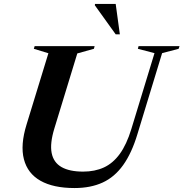

<svg xmlns="http://www.w3.org/2000/svg" viewBox="-20 -938 927 970"><path d="M254.5 -288.5Q231.5 -213 241 -165Q250.5 -117 290.8 -94Q331 -71 400 -71Q459 -71 504.8 -92Q550.5 -113 585 -160.2Q619.5 -207.5 643.5 -286L760.5 -669.5L676.5 -691.5L680 -705H887L882.5 -691.5L799 -669.5L674.5 -261Q645.5 -164.5 602.2 -104Q559 -43.5 498.5 -15.8Q438 12 356.5 12Q249.5 12 184.5 -24.8Q119.5 -61.5 100.8 -133.5Q82 -205.5 114.5 -310L224.5 -669L151 -691.5L155 -705H458L454.5 -691.5L370.5 -668ZM585.5 -764.5H564.5L459 -911.5L460 -918H564.5Z"/></svg>

Font: Newsreader 60pt SemiBold
Style: Italic
Weight: 600
Italic angle: -17°
Designer: Hugues Gentile
Foundry: Production Type
Version: Version 1.003